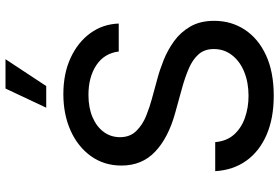

<svg xmlns="http://www.w3.org/2000/svg" viewBox="-176 -807 996 684"><g transform="rotate(-90 322.0 -465.0)"><path d="M322.8 12.2Q242.7 12.2 183.6 -13.4Q124.5 -39.1 91.3 -85.7Q58.1 -132.3 54.2 -196.3H157.7Q161.1 -155.8 184.3 -129.6Q207.5 -103.5 243.9 -90.6Q280.3 -77.6 322.8 -77.6Q370.1 -77.6 408 -93Q445.8 -108.4 467.5 -136.5Q489.3 -164.6 489.3 -201.2Q489.3 -234.4 470.5 -255.6Q451.7 -276.9 419.7 -290.5Q387.7 -304.2 348.6 -314.9L261.7 -338.9Q173.3 -363.3 123.8 -410.2Q74.2 -457 74.2 -530.3Q74.2 -592.3 107.9 -639.2Q141.6 -686 199.2 -711.7Q256.8 -737.3 328.6 -737.3Q401.9 -737.3 457.8 -711.4Q513.7 -685.5 545.9 -641.1Q578.1 -596.7 580.1 -540H480.5Q474.1 -591.8 431.6 -619.9Q389.2 -647.9 325.7 -647.9Q280.3 -647.9 246.3 -633.3Q212.4 -618.7 193.8 -593.3Q175.3 -567.9 175.3 -535.6Q175.3 -499.5 197.8 -477.1Q220.2 -454.6 251.7 -442.1Q283.2 -429.7 310.1 -422.4L381.8 -402.8Q413.6 -394.5 449.7 -380.1Q485.8 -365.7 517.8 -342.5Q549.8 -319.3 569.8 -284.4Q589.8 -249.5 589.8 -199.7Q589.8 -139.2 558.3 -91.1Q526.9 -43 467.3 -15.4Q407.7 12.2 322.8 12.2ZM280.3 -798.3 348.6 -943.4H453.1L357.4 -798.3Z"/></g></svg>

Font: Inter Cardless
Style: Regular
Weight: 400
Designer: Rasmus Andersson
Foundry: rsms
Version: Version 4.001;git-9221beed3